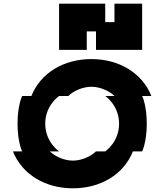

<svg xmlns="http://www.w3.org/2000/svg" viewBox="-20 -1020 840 1040"><path d="M600 -500H550C550 -500 625 -450 625 -350C625 -250 550 -200 550 -200H500C475 -175 425 -150 375 -150C325 -150 275 -175 250 -200H300C300 -200 225 -250 225 -350C225 -450 300 -500 300 -500H350C375 -525 425 -550 475 -550C525 -550 575 -525 600 -500ZM50 -200C100 -75 225 0 375 0C525 0 650 -75 700 -200H750C750 -200 775 -250 775 -350C775 -450 750 -500 750 -500H800C750 -625 625 -700 475 -700C325 -700 200 -625 150 -500H100C100 -500 75 -450 75 -350C75 -250 100 -200 100 -200ZM300 -750H450V-850H500V-750H750V-1000H600V-900H550V-1000H300Z"/></svg>

Font: LS-VG5000 Bold Shifted
Style: Regular
Weight: 400
Designer: Justin Bihan, 2021
Foundry: Justin Bihan, 2021
Version: Version 1.000;Glyphs 3.1.2 (3151)